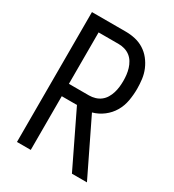

<svg xmlns="http://www.w3.org/2000/svg" viewBox="-178 -838 855 941"><g transform="rotate(30 250.0 -367.5)"><path d="M375 0 228 -304H142V0H64V-735H256Q283 -735 309.5 -729Q336 -723 359 -708.5Q382 -694 399 -672.5Q416 -651 426.5 -626Q437 -601 440.5 -574Q444 -547 444 -520Q444 -486 438 -452Q432 -418 415 -389Q398 -360 370.5 -339Q343 -318 310 -309L460 0ZM256 -374Q273 -374 290 -379Q307 -384 320.5 -394.5Q334 -405 343 -420Q352 -435 357 -451.5Q362 -468 364 -485Q366 -502 366 -520Q366 -537 364 -554Q362 -571 357 -587.5Q352 -604 343 -619Q334 -634 320.5 -644.5Q307 -655 290 -660Q273 -665 256 -665H142V-374Z"/></g></svg>

Font: Iosevka MaddieWtf
Style: Regular
Weight: 400
Monospace: yes
Designer: Belleve Invis
Foundry: Belleve Invis
Version: Version 31.3.0; ttfautohint (v1.8.3)